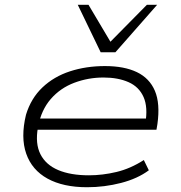

<svg xmlns="http://www.w3.org/2000/svg" viewBox="-20 -777 757 805"><path d="M345 8Q245 8 179.5 -28Q114 -64 90 -132.5Q66 -201 89 -296Q110 -365 158 -410.5Q206 -456 273.5 -478Q341 -500 420 -500Q501 -500 554 -474.5Q607 -449 629.5 -396Q652 -343 640 -257L636 -233H115L122 -280H620L589 -258Q601 -327 582 -370Q563 -413 519 -432.5Q475 -452 414 -452Q350 -452 291.5 -430Q233 -408 193 -362Q153 -316 140 -247L139 -242Q127 -175 149.5 -130.5Q172 -86 224 -64Q276 -42 353 -42Q410 -42 468.5 -56Q527 -70 583 -106L604 -63Q557 -28 487.5 -10Q418 8 345 8ZM402 -558 306 -757H351L443 -602L596 -757H639L464 -558Z"/></svg>

Font: Nunito Sans 7pt Expanded ExtraLight
Style: Italic
Weight: 250
Width: 7
Italic angle: -9°
Designer: Vernon Adams
Foundry: Vernon Adams
Version: Version 3.101;gftools[0.9.27]